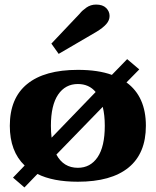

<svg xmlns="http://www.w3.org/2000/svg" viewBox="-20 -786 682 841"><path d="M237 -550 205 -595 330 -727Q339 -739 358 -752.5Q377 -766 401 -766Q430 -766 445 -751Q460 -736 460 -716Q460 -697 445.5 -680.5Q431 -664 403 -647ZM619 -235Q619 -114 543 -52Q467 10 321 10Q212 10 144 -24L87 35L37 -8L88 -61Q23 -123 23 -235Q23 -356 99 -418Q175 -480 321 -480Q410 -480 470 -458L537 -527L590 -482L534 -425Q619 -363 619 -235ZM206 -183 399 -383Q370 -418 321 -418Q266 -418 234.5 -371.5Q203 -325 203 -235Q203 -207 206 -183ZM439 -235Q439 -282 430 -318L227 -109Q258 -51 321 -51Q376 -51 407.5 -97.5Q439 -144 439 -235Z"/></svg>

Font: Taviraj Bold
Style: Regular
Weight: 700
Designer: Katatrad Team
Foundry: CadsonDemak
Version: Version 1.030